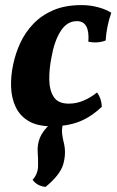

<svg xmlns="http://www.w3.org/2000/svg" viewBox="-20 -487 461 754"><path d="M184 9Q127 9 92.5 -11.5Q58 -32 41.5 -67Q25 -102 23.5 -145.5Q22 -189 32 -235Q41 -278 60 -319Q79 -360 111 -393.5Q143 -427 189.5 -447Q236 -467 300 -467Q334 -467 365.5 -458.5Q397 -450 417 -437Q398 -382 395 -328Q364 -316 327 -323Q333 -404 282 -404Q243 -404 218 -364.5Q193 -325 182 -261Q173 -216 173.5 -174.5Q174 -133 191 -106.5Q208 -80 250 -80Q281 -80 309.5 -92.5Q338 -105 361 -124Q378 -102 380 -68Q336 -26 289 -8.5Q242 9 184 9ZM159 247Q126 244 108 219Q129 196 129.5 165Q130 134 128 110Q126 81 136.5 54.5Q147 28 177 0H227Q222 21 224 38.5Q226 56 232 80Q240 118 228 159Q216 200 159 247Z"/></svg>

Font: Vollkorn
Style: Bold Italic
Weight: 700
Italic angle: -11°
Designer: Friedrich Althausen
Foundry: Friedrich Althausen
Version: Version 5.000; ttfautohint (v1.8.3)